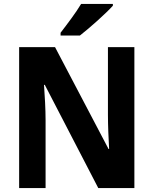

<svg xmlns="http://www.w3.org/2000/svg" viewBox="-20 -953 778 973"><path d="M552 -924V-933H391C365 -889 320 -830 287 -787V-773H385C434 -811 518 -886 552 -924ZM661 0V-714H527V-371C527 -321 530 -248 533 -198H530L259 -714H77V0H211V-344C211 -398 207 -468 203 -523H207L478 0Z"/></svg>

Font: Noto Sans Georgian SemiCondensed Bold
Style: Regular
Weight: 700
Width: 4
Designer: Monotype Design Team, Akaki Razmadze
Foundry: Google LLC
Version: Version 2.005